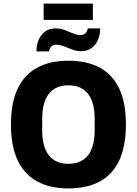

<svg xmlns="http://www.w3.org/2000/svg" viewBox="-20 -1037 762 1069"><path d="M361 12Q259 12 187.5 -26.5Q116 -65 78.5 -144Q41 -223 41 -344Q41 -465 78.5 -543.5Q116 -622 187.5 -660.5Q259 -699 361 -699Q464 -699 535.5 -660.5Q607 -622 644 -543.5Q681 -465 681 -344Q681 -223 644 -144Q607 -65 535.5 -26.5Q464 12 361 12ZM361 -125Q398 -125 425.5 -137.5Q453 -150 471 -173.5Q489 -197 498 -231.5Q507 -266 507 -309V-377Q507 -421 498 -455.5Q489 -490 471 -513.5Q453 -537 425.5 -549.5Q398 -562 361 -562Q324 -562 296.5 -549.5Q269 -537 251 -513.5Q233 -490 224 -455.5Q215 -421 215 -377V-309Q215 -266 224 -231.5Q233 -197 251 -173.5Q269 -150 296.5 -137.5Q324 -125 361 -125ZM183 -751Q183 -787 195.5 -816Q208 -845 232 -862Q256 -879 289 -879Q316 -879 339.5 -870Q363 -861 385.5 -851.5Q408 -842 430 -842Q446 -842 455.5 -852Q465 -862 469 -879H538Q538 -844 525.5 -815.5Q513 -787 489.5 -769.5Q466 -752 432 -752Q406 -752 382.5 -761Q359 -770 336.5 -779Q314 -788 291 -788Q276 -788 266 -778.5Q256 -769 253 -751ZM223 -926V-1017H497V-926Z"/></svg>

Font: Archivo SemiCondensed ExtraBold
Style: Regular
Weight: 800
Width: 4
Designer: Hector Gatti
Foundry: Omnibus-Type
Version: Version 2.001